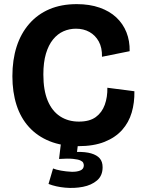

<svg xmlns="http://www.w3.org/2000/svg" viewBox="-20 -694 696 930"><path d="M359 14Q280 14 220.5 -10Q161 -34 120.5 -78.5Q80 -123 60 -185.5Q40 -248 40 -325Q40 -404 60.5 -468Q81 -532 121.5 -578.5Q162 -625 219.5 -649.5Q277 -674 352 -674Q414 -674 462.5 -657Q511 -640 543.5 -609.5Q576 -579 592.5 -537.5Q609 -496 608 -446L474 -419Q475 -463 458.5 -493Q442 -523 413.5 -539Q385 -555 348 -555Q316 -555 287.5 -542.5Q259 -530 237 -503Q215 -476 202.5 -434Q190 -392 190 -333Q190 -257 211 -206.5Q232 -156 271 -130.5Q310 -105 362 -105Q414 -105 444 -127Q474 -149 487.5 -186.5Q501 -224 500 -269L631 -252Q632 -197 618 -149Q604 -101 571.5 -64.5Q539 -28 486.5 -7Q434 14 359 14ZM215 197 237 122Q251 128 276 132.5Q301 137 326 138Q351 139 368.5 132Q386 125 386 107Q386 101 383 94.5Q380 88 369 83Q358 78 333.5 75.5Q309 73 266 76L276 -7H359L353 42Q394 41 421.5 49Q449 57 463 73Q477 89 477 116Q477 157 450 180Q423 203 381.5 211Q340 219 295.5 215Q251 211 215 197Z"/></svg>

Font: Bricolage Grotesque 28pt
Style: Bold
Weight: 700
Designer: Mathieu Triay
Foundry: Atelier Triay
Version: Version 1.000;gftools[0.9.30]